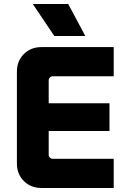

<svg xmlns="http://www.w3.org/2000/svg" viewBox="-20 -934 635 954"><path d="M186 0Q133 0 98.5 -34.5Q64 -69 64 -122V-578Q64 -631 98.5 -665.5Q133 -700 186 -700H545V-555H242Q234 -555 228 -549Q222 -543 222 -535V-165Q222 -157 228 -151Q234 -145 242 -145H545V0ZM140 -283V-421H524V-283ZM250 -755 143 -914H319L404 -755Z"/></svg>

Font: SUSE ExtraBold
Style: Regular
Weight: 800
Designer: Rene Bieder
Foundry: SUSE
Version: Version 1.000